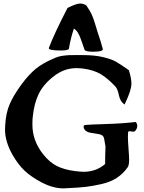

<svg xmlns="http://www.w3.org/2000/svg" viewBox="-20 -1041 798 1062"><path d="M361.3 -772.5Q360.4 -761.7 316.4 -761.7Q250 -761.7 250 -774.4V-775.4Q279.3 -853.5 353.5 -997.1Q402.3 -1021.5 422.9 -1021.5Q440.4 -1021.5 457 -1011.7Q476.6 -983.4 486.3 -962.9Q496.1 -942.4 505.9 -909.2Q515.6 -876 520.5 -861.3Q539.1 -807.6 548.8 -769.5V-768.6Q548.8 -754.9 496.1 -754.9Q454.1 -754.9 448.2 -764.6Q446.3 -767.6 429.2 -818.8Q412.1 -870.1 388.7 -882.8Q371.1 -832 361.3 -772.5ZM686.5 -116.2Q661.1 -80.1 626 -57.1Q590.8 -34.2 541.5 -22.9Q492.2 -11.7 453.1 -7.3Q414.1 -2.9 349.6 0Q345.7 0 339.8 0.5Q334 1 331.1 1Q272.5 1 208 -33.2Q151.4 -63.5 116.2 -96.7Q81.1 -129.9 49.8 -183.6Q7.8 -257.8 7.8 -323.2Q7.8 -340.8 8.8 -349.6Q12.7 -417 33.7 -465.3Q54.7 -513.7 99.6 -575.2Q139.6 -628.9 177.7 -660.2Q215.8 -691.4 275.4 -716.8Q290 -723.6 303.2 -727.5Q316.4 -731.4 333.5 -733.4Q350.6 -735.4 357.9 -735.8Q365.2 -736.3 389.2 -736.3Q413.1 -736.3 419.9 -736.3H438.5Q502.9 -736.3 549.8 -725.1Q596.7 -713.9 620.6 -700.2Q644.5 -686.5 692.4 -653.3Q707 -608.4 707 -578.1Q707 -541 668.9 -462.9Q644.5 -479.5 637.7 -514.2Q630.9 -548.8 618.2 -562.5Q575.2 -608.4 537.1 -630.9Q499 -653.3 444.3 -661.1Q422.9 -664.1 401.4 -664.1Q335 -664.1 277.3 -619.1Q220.7 -575.2 194.8 -522.9Q168.9 -470.7 161.1 -394.5Q159.2 -379.9 159.2 -351.6Q159.2 -261.7 219.7 -186.5Q254.9 -142.6 294.9 -122.6Q335 -102.5 394.5 -94.7Q427.7 -90.8 442.4 -90.8Q511.7 -90.8 561.5 -133.8Q561.5 -159.2 562 -181.6Q562.5 -204.1 563 -214.8Q563.5 -225.6 563.5 -230.5Q563.5 -231.4 555.7 -275.4Q551.8 -293.9 530.3 -298.3Q508.8 -302.7 483.4 -306.2Q458 -309.6 447.3 -325.2Q437.5 -339.8 447.3 -349.6Q482.4 -352.5 567.4 -355Q652.3 -357.4 730.5 -366.2Q739.3 -357.4 739.3 -344.7Q739.3 -330.1 727.5 -316.4Q723.6 -312.5 716.8 -312.5Q712.9 -312.5 706.1 -314Q699.2 -315.4 696.3 -315.4Q689.5 -315.4 688.5 -308.6Q687.5 -300.8 687.5 -285.2Q687.5 -261.7 690.9 -218.3Q694.3 -174.8 694.3 -159.2Q694.3 -127.9 686.5 -116.2Z"/></svg>

Font: LPEducational
Style: Medium
Weight: 500
Designer: Based on Essays1743, by John Stracke, which says:

Based on the typeface in a 1743 English translation of the essays of 
Version: Version 001.204